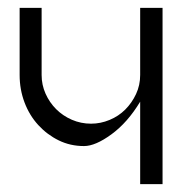

<svg xmlns="http://www.w3.org/2000/svg" viewBox="-20 -471 464 489"><path d="M337 -2V-212Q305 -159 264 -129Q223 -99 194 -99Q159 -99 129.5 -113.5Q100 -128 77.5 -152.5Q55 -177 42.5 -210Q30 -243 30 -280V-451H86V-280Q86 -255 96 -232.5Q106 -210 123 -193Q140 -176 163 -166Q186 -156 212 -156Q236 -156 259 -165.5Q282 -175 299 -192Q316 -209 326.5 -231.5Q337 -254 337 -280V-451H394V-2Z"/></svg>

Font: Fundamental  Brigade Scvhlank
Style: Regular
Weight: 100
Designer: Peter Wiegel, original typeface by Arno Drescher 1935
Foundry: Peter Wiegel
Version: Version 0.000 2012 initial release